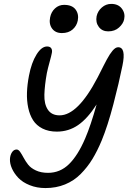

<svg xmlns="http://www.w3.org/2000/svg" viewBox="-20 -975 682 980"><path d="M532.2 -814.9Q501.5 -814.9 484.4 -837.6Q467.3 -860.4 473.1 -892.1Q479 -918.9 500 -937Q521 -955.1 547.9 -955.1Q583.5 -955.1 601.8 -931.2Q620.1 -907.2 613.8 -877Q609.4 -854.5 587.6 -834.7Q565.9 -814.9 532.2 -814.9ZM295.9 -806.2Q262.7 -806.2 245.8 -829.3Q229 -852.5 235.8 -886.2Q241.2 -914.1 260.7 -932.1Q280.3 -950.2 307.1 -950.2Q347.7 -950.2 365.5 -926.8Q383.3 -903.3 377 -870.1Q371.6 -842.8 350.6 -824.5Q329.6 -806.2 295.9 -806.2ZM211.9 -15.1Q168 -15.1 131.6 -29.8Q95.2 -44.4 73.7 -67.1Q52.2 -89.8 41 -115Q29.8 -140.1 30.8 -163.1Q31.7 -183.1 41 -197.5Q50.3 -211.9 64.9 -211.9Q74.2 -211.9 82.8 -199.7Q91.3 -187.5 100.6 -169.9Q109.9 -152.3 123.5 -134.8Q137.2 -117.2 163.3 -105Q189.5 -92.8 225.1 -92.8Q287.1 -92.8 332.5 -137.5Q377.9 -182.1 415 -269Q443.4 -335 473.1 -441.9Q426.8 -369.6 378.4 -336.4Q330.1 -303.2 270 -303.2Q228 -303.2 197 -318.8Q166 -334.5 148.9 -361.3Q131.8 -388.2 124 -425Q116.2 -461.9 117.7 -502.7Q119.1 -543.5 127.9 -588.9Q140.6 -655.3 166.3 -696.5Q191.9 -737.8 220.2 -737.8Q236.3 -737.8 242.2 -727.5Q248 -717.3 244.1 -702.1Q242.7 -692.9 233.4 -659.4Q224.1 -626 219.2 -602.1Q208 -540 206.5 -491.9Q205.1 -443.8 224.4 -415Q243.7 -386.2 284.2 -386.2Q377.4 -386.2 478 -579.1Q484.4 -591.3 494.1 -610.8Q503.9 -630.4 510.3 -642.8Q516.6 -655.3 525.1 -671.1Q533.7 -687 540.3 -697Q546.9 -707 554.4 -716.1Q562 -725.1 569.1 -729.5Q576.2 -733.9 583 -733.9Q624.5 -733.9 605 -640.1Q587.4 -552.7 558.6 -442.6Q529.8 -332.5 499 -257.8Q476.6 -204.1 451.4 -162.8Q426.3 -121.6 391.8 -86.9Q357.4 -52.2 312 -33.7Q266.6 -15.1 211.9 -15.1Z"/></svg>

Font: Shantell Sans Bouncy
Style: Italic
Weight: 400
Italic angle: -11.31°
Designer: Stephen Nixon, Anya Danilova, Shantell Martin
Foundry: Arrow Type
Version: Version 1.006;[9816181b4]